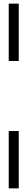

<svg xmlns="http://www.w3.org/2000/svg" viewBox="-20 -810 141 1055"><path d="M28 -790H83V-475H28ZM28 -90H83V225H28Z"/></svg>

Font: Bona Nova SC
Style: Bold
Weight: 700
Designer: Mateusz Machalski
Foundry: Capitalics
Version: Version 4.001; ttfautohint (v1.8.4.7-5d5b)